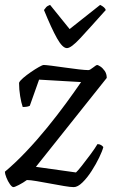

<svg xmlns="http://www.w3.org/2000/svg" viewBox="-25 -766 483 786"><path d="M30 0Q24 0 15.5 -12Q7 -24 1 -39.5Q-5 -55 -5 -63Q38 -99 82.5 -146Q127 -193 168.5 -244Q210 -295 245.5 -343.5Q281 -392 307 -430L135 -440L97 -333Q88 -328 68 -328Q62 -345 57.5 -372.5Q53 -400 53 -427Q56 -435 70 -447Q84 -459 101.5 -471Q119 -483 134 -491.5Q149 -500 154 -500Q161 -500 185.5 -497Q210 -494 240.5 -489.5Q271 -485 298 -482Q325 -479 337 -479Q343 -479 356 -489.5Q369 -500 373 -500Q376 -500 385.5 -494Q395 -488 403.5 -476Q412 -464 412 -447L122 -83L286 -60Q293 -66 310 -87.5Q327 -109 345.5 -134Q364 -159 374 -176Q383 -176 389 -172Q395 -168 398 -164Q394 -148 381 -121Q368 -94 350 -66Q332 -38 312.5 -19Q293 0 277 0Q263 0 237 -4.5Q211 -9 181 -14.5Q151 -20 125 -24.5Q99 -29 85 -29Q70 -18 52.5 -9Q35 0 30 0ZM249 -569Q231 -569 208.5 -609Q186 -649 155 -725Q159 -731 164 -736.5Q169 -742 180 -746L260 -647L385 -746Q405 -736 408 -725Q341 -650 303.5 -609.5Q266 -569 249 -569Z"/></svg>

Font: Texturina Light
Style: Italic
Weight: 300
Italic angle: -11°
Designer: Guillermo Torres Carreño
Foundry: Omnibus-Type
Version: Version 1.002; ttfautohint (v1.8.3)